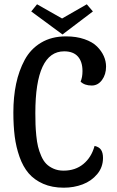

<svg xmlns="http://www.w3.org/2000/svg" viewBox="-20 -849 544 891"><path d="M411.1 -795.9 270 -689 125 -795.9 151.9 -829.1 268.1 -763.2 382.8 -829.1ZM277.8 -610.8Q144 -610.8 144 -324.2Q144 -293.5 144.8 -271.5Q145.5 -249.5 148.4 -219.7Q151.4 -189.9 156.5 -168.7Q161.6 -147.5 171.4 -125Q181.2 -102.5 194.6 -88.9Q208 -75.2 228.5 -66.2Q249 -57.1 274.9 -57.1Q329.6 -57.1 366.9 -87.9Q404.3 -118.7 418.9 -171.9Q440.4 -167 449.2 -153.3Q458 -139.6 458 -116.2Q458 -73.2 431.2 -41Q404.3 -8.8 363.5 6.6Q322.8 22 275.9 22Q221.7 22 180.4 3.9Q139.2 -14.2 113 -44.7Q86.9 -75.2 70.8 -120.6Q54.7 -166 48.3 -215.8Q42 -265.6 42 -327.1Q42 -398.9 54.7 -459.7Q67.4 -520.5 94.7 -571.3Q122.1 -622.1 170.9 -651.1Q219.7 -680.2 286.1 -680.2Q334.5 -680.2 371.8 -667.2Q409.2 -654.3 430.2 -633.3Q451.2 -612.3 461.7 -588.6Q472.2 -564.9 472.2 -540Q472.2 -503.4 453.4 -477.8Q434.6 -452.1 405.8 -452.1Q372.1 -452.1 354 -470.2Q362.8 -490.2 362.8 -519Q362.8 -563 341.3 -586.9Q319.8 -610.8 277.8 -610.8Z"/></svg>

Font: Sansita Light
Style: Regular
Weight: 300
Designer: Pablo Cosgaya
Foundry: Omnibus-Type
Version: Version 1.006;hotconv 1.0.109;makeotfexe 2.5.65596